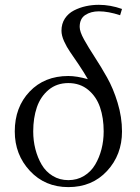

<svg xmlns="http://www.w3.org/2000/svg" viewBox="-20 -766 579 793"><path d="M41 -223.1Q41 -323.2 102.3 -387.7Q163.6 -452.1 262.2 -452.1Q296.9 -452.1 342.8 -439Q327.6 -465.8 305.7 -498.5Q283.7 -531.2 269.5 -551.5Q255.4 -571.8 244.6 -595.7Q233.9 -619.6 233.9 -639.2Q233.9 -668 248 -689.5Q262.2 -710.9 285.6 -722.9Q309.1 -734.9 335 -740.5Q360.8 -746.1 388.2 -746.1Q435.5 -746.1 483.9 -729L476.1 -703.1Q427.2 -719.2 388.2 -719.2Q355.5 -719.2 332.3 -704.1Q309.1 -689 309.1 -654.8Q309.1 -635.3 327.1 -602.8Q345.2 -570.3 370.8 -531Q396.5 -491.7 422.1 -446.3Q447.8 -400.9 465.8 -341.6Q483.9 -282.2 483.9 -223.1Q483.9 -126.5 422.1 -59.8Q360.4 6.8 262.2 6.8Q166 6.8 103.5 -60.3Q41 -127.4 41 -223.1ZM117.2 -223.1Q117.2 -185.1 126.2 -149.9Q135.3 -114.7 152.3 -85.7Q169.4 -56.6 198 -39.3Q226.6 -22 262.2 -22Q298.3 -22 326.9 -39.3Q355.5 -56.6 372.8 -85.7Q390.1 -114.7 399.2 -149.9Q408.2 -185.1 408.2 -223.1Q408.2 -278.8 393.1 -323Q377.9 -367.2 344.2 -395Q310.5 -422.9 262.2 -422.9Q214.4 -422.9 180.9 -395Q147.5 -367.2 132.3 -323Q117.2 -278.8 117.2 -223.1Z"/></svg>

Font: Dihjauti S
Style: Regular
Weight: 400
Designer: T. Christopher White
Version: Version 3.0.0